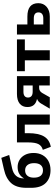

<svg xmlns="http://www.w3.org/2000/svg" viewBox="1026 -1790 780 2871"><g transform="rotate(-90 1415.5 -355.0)"><path d="M308 11Q185 11 113.5 -61.5Q42 -134 42 -278V-349Q42 -499 112.5 -577.5Q183 -656 320 -686L490 -725L533 -607L331 -563Q259 -547 221 -503.5Q183 -460 183 -390V-384Q205 -427 247.5 -454Q290 -481 353 -481Q413 -481 460.5 -452Q508 -423 535.5 -369.5Q563 -316 563 -242Q563 -165 531 -108Q499 -51 441.5 -20Q384 11 308 11ZM303 -102Q355 -102 383 -136Q411 -170 411 -235Q411 -299 382.5 -334Q354 -369 302 -369Q251 -369 222.5 -334.5Q194 -300 194 -239Q194 -171 222 -136.5Q250 -102 303 -102Z M655 15 610 -104Q671 -121 696 -170.5Q721 -220 721 -324V-491H1138V0H987V-374H859V-319Q859 -168 810 -86Q761 -4 655 15Z M1226 0 1298 -123Q1326 -174 1372 -191Q1250 -215 1250 -335Q1250 -408 1300 -449.5Q1350 -491 1446 -491H1712V0H1573V-159H1532Q1508 -159 1489.5 -145.5Q1471 -132 1459 -111L1396 0ZM1478 -256H1573V-394H1478Q1435 -394 1413.5 -376Q1392 -358 1392 -326Q1392 -293 1413.5 -274.5Q1435 -256 1478 -256Z M1948 0V-373H1786V-491H2261V-373H2099V0Z M2334 0V-491H2485V-335H2603Q2803 -335 2803 -171Q2803 -95 2748.5 -47.5Q2694 0 2603 0ZM2485 -97H2577Q2618 -97 2641.5 -115Q2665 -133 2665 -169Q2665 -205 2642 -222Q2619 -239 2577 -239H2485Z"/></g></svg>

Font: Nunito Sans ExtraBold
Style: Regular
Weight: 800
Designer: Vernon Adams
Foundry: Vernon Adams
Version: Version 3.101; ttfautohint (v1.8.4.7-5d5b);gftools[0.9.27]